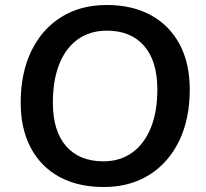

<svg xmlns="http://www.w3.org/2000/svg" viewBox="-20 -741 827 770"><path d="M396 9Q293 9 218.5 -31.5Q144 -72 103.5 -148Q63 -224 63 -330Q63 -448 105.5 -536Q148 -624 225.5 -672.5Q303 -721 408 -721Q510 -721 584.5 -680.5Q659 -640 700 -564Q741 -488 741 -382Q741 -263 698 -175Q655 -87 577.5 -39Q500 9 396 9ZM395 -94Q461 -94 509.5 -128.5Q558 -163 584.5 -227.5Q611 -292 611 -382Q611 -496 558 -557Q505 -618 409 -618Q341 -618 292.5 -583.5Q244 -549 218 -484.5Q192 -420 192 -329Q192 -216 245 -155Q298 -94 395 -94Z"/></svg>

Font: Muli
Style: Bold Italic
Weight: 700
Italic angle: -4.541°
Designer: Vernon Adams
Foundry: Vernon Adams
Version: Version 2.100; ttfautohint (v1.8.1.43-b0c9)